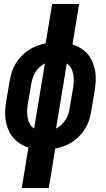

<svg xmlns="http://www.w3.org/2000/svg" viewBox="-20 -755 540 980"><path d="M91 205 125 -2Q102 -9 82 -22Q62 -35 47 -53Q32 -71 22.5 -93Q13 -115 9 -139.5Q5 -164 6.5 -189Q8 -214 12 -240L29 -340Q33 -362 39.5 -384.5Q46 -407 58.5 -428Q71 -449 88 -467Q105 -485 125 -498.5Q145 -512 167.5 -520.5Q190 -529 213 -534L246 -735H384L350 -528Q373 -521 393.5 -508Q414 -495 429 -477Q444 -459 453 -437Q462 -415 466 -390.5Q470 -366 468.5 -341Q467 -316 463 -290L446 -190Q443 -168 436 -145.5Q429 -123 416.5 -102Q404 -81 387.5 -63Q371 -45 350.5 -31.5Q330 -18 307.5 -9.5Q285 -1 262 3L229 205ZM154 -99 209 -431Q194 -424 181.5 -412Q169 -400 160 -385.5Q151 -371 146.5 -355.5Q142 -340 139 -324L122 -224Q119 -207 118.5 -189Q118 -171 121 -154.5Q124 -138 132 -123Q140 -108 154 -99ZM266 -99Q281 -106 293.5 -118Q306 -130 315 -144.5Q324 -159 329 -174.5Q334 -190 336 -206L353 -306Q356 -323 356.5 -341Q357 -359 354 -375.5Q351 -392 343 -407Q335 -422 321 -431Z"/></svg>

Font: Iosevka Curly Heavy Oblique
Style: Regular
Weight: 900
Italic angle: -9°
Monospace: yes
Designer: Belleve Invis
Foundry: Belleve Invis
Version: Version 11.1.0; ttfautohint (v1.8.3)